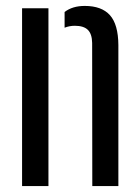

<svg xmlns="http://www.w3.org/2000/svg" viewBox="-20 -628 471 648"><path d="M291.5 0 291 -483Q290.5 -513.5 276.5 -527.2Q262.5 -541 232.5 -541Q214.5 -541 198 -534.5V-587.5Q224.5 -608 266 -608Q323 -608 351 -576.8Q379 -545.5 379.5 -476V0ZM54.5 0V-600H143.5V0Z"/></svg>

Font: Big Shoulders Stencil Text Medium
Style: Regular
Weight: 500
Designer: Patric King
Foundry: XO Type Co
Version: Version 1.000